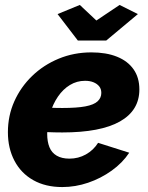

<svg xmlns="http://www.w3.org/2000/svg" viewBox="-20 -747 598 777"><path d="M232 10Q164 10 114.5 -18Q65 -46 38.5 -96.5Q12 -147 12 -212Q12 -279 38 -337Q64 -395 110 -439.5Q156 -484 217.5 -509.5Q279 -535 350 -535Q410 -535 453.5 -517.5Q497 -500 520.5 -466.5Q544 -433 544 -385Q544 -300 465.5 -255.5Q387 -211 232 -211Q202 -211 166.5 -212.5Q131 -214 93 -218L113 -316Q145 -313 174 -311.5Q203 -310 232 -310Q291 -310 325.5 -316.5Q360 -323 375 -337Q390 -351 390 -371Q390 -387 381.5 -397.5Q373 -408 358.5 -414Q344 -420 324 -420Q291 -420 263 -403Q235 -386 214.5 -356Q194 -326 182.5 -287.5Q171 -249 171 -205Q171 -174 180 -151.5Q189 -129 209.5 -117Q230 -105 261 -105Q297 -105 327.5 -122Q358 -139 377 -169L503 -129Q476 -88 432 -56.5Q388 -25 336.5 -7.5Q285 10 232 10ZM213 -690 303 -727 370 -664 464 -727 538 -690 410 -583H295Z"/></svg>

Font: Raleway Thin ExtraBold
Style: Italic
Weight: 800
Italic angle: -12°
Version: Version 4.026